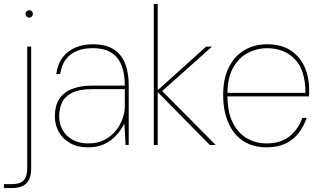

<svg xmlns="http://www.w3.org/2000/svg" viewBox="-47 -740 1639 980"><path d="M-27 220V200H9Q57 200 74.5 180Q92 160 92 116V-502H112V123Q112 152 102.5 174Q93 196 71.5 208Q50 220 12 220ZM102 -650Q95 -650 89 -656Q83 -662 83 -669Q83 -677 89 -682.5Q95 -688 102 -688Q110 -688 115.5 -682.5Q121 -677 121 -669Q121 -662 115.5 -656Q110 -650 102 -650Z M401 12Q348 12 310 -10Q272 -32 252.5 -68Q233 -104 233 -145Q233 -201 256 -235.5Q279 -270 322 -286.5Q365 -303 422 -303H590Q590 -362 574 -404.5Q558 -447 522.5 -470.5Q487 -494 426 -494Q357 -494 314 -462Q271 -430 260 -362H240Q248 -415 274 -448.5Q300 -482 339.5 -498Q379 -514 426 -514Q496 -514 536 -486.5Q576 -459 593 -412Q610 -365 610 -306V0H594L588 -109Q582 -98 569 -78Q556 -58 534.5 -37.5Q513 -17 480.5 -2.5Q448 12 401 12ZM404 -8Q452 -8 487 -26.5Q522 -45 545 -74Q568 -103 579 -135.5Q590 -168 590 -197V-285H423Q358 -285 321 -266.5Q284 -248 269.5 -216.5Q255 -185 255 -145Q255 -109 272 -77.5Q289 -46 323 -27Q357 -8 404 -8Z M1024 0 753 -275 1005 -502H1035L776 -271V-280L1054 0ZM738 0V-720H758V0Z M1314 12Q1243 12 1193.5 -21Q1144 -54 1118 -114.5Q1092 -175 1092 -256Q1092 -339 1121 -396.5Q1150 -454 1200.5 -484Q1251 -514 1316 -514Q1390 -514 1437.5 -482Q1485 -450 1508 -397.5Q1531 -345 1531 -282Q1531 -273 1531 -265.5Q1531 -258 1530 -248H1103V-266H1512Q1512 -383 1457.5 -438.5Q1403 -494 1316 -494Q1265 -494 1219 -470.5Q1173 -447 1143.5 -395.5Q1114 -344 1114 -261V-252Q1114 -167 1141.5 -113Q1169 -59 1214.5 -33.5Q1260 -8 1314 -8Q1383 -8 1428 -42Q1473 -76 1496 -138H1518Q1503 -94 1476.5 -60Q1450 -26 1410 -7Q1370 12 1314 12Z"/></svg>

Font: DM Sans 16pt Thin
Style: Regular
Weight: 250
Version: Version 4.004;gftools[0.9.30]